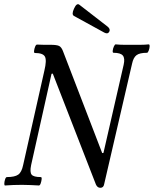

<svg xmlns="http://www.w3.org/2000/svg" viewBox="-29 -879 731 913"><path d="M448 14Q434 14 427 -2L222 -529L216 -528L119 -94Q112 -60 121.5 -48.5Q131 -37 165 -37Q170 -37 169 -27Q168 -17 164.5 -7Q161 3 156 3Q137 2 116.5 1Q96 0 76 0Q34 0 -5 3Q-9 3 -8.5 -7Q-8 -17 -4.5 -27Q-1 -37 4 -37Q41 -37 57.5 -48.5Q74 -60 81 -94L182 -543Q194 -593 184.5 -610Q175 -627 137 -627Q132 -627 133 -637Q134 -647 138 -657Q142 -667 147 -667Q163 -666 178.5 -666Q194 -666 210 -666Q241 -666 252 -660.5Q263 -655 270 -637L457 -151L463 -152L559 -571Q566 -602 555 -615Q544 -628 511 -628Q506 -628 507 -638Q508 -648 512.5 -658Q517 -668 521 -668Q541 -666 560.5 -666Q580 -666 600 -666Q620 -666 639.5 -666Q659 -666 678 -668Q683 -668 682.5 -658Q682 -648 678 -638Q674 -628 670 -628Q635 -628 620 -616.5Q605 -605 599 -576L466 -2Q463 14 448 14ZM467 -724 323 -803Q310 -810 323 -838Q336 -867 349 -856L482 -753Q497 -741 491 -729Q484 -715 467 -724Z"/></svg>

Font: Junicode Two Beta Condensed Medium
Style: Italic
Weight: 500
Width: 3
Italic angle: -9°
Version: Version 1.053; ttfautohint (v1.8.4)